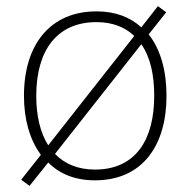

<svg xmlns="http://www.w3.org/2000/svg" viewBox="-20 -577 621 625"><path d="M522 -265C522 -346 503 -416 464 -465L521 -537L494 -557L440 -488C404 -521 356 -540 294 -540C146 -540 58 -435 58 -265C58 -188 77 -122 113 -73L49 8L76 28L137 -48C174 -11 224 10 289 10C445 10 522 -105 522 -265ZM98 -265C98 -415 167 -505 294 -505C347 -505 388 -488 417 -460L137 -104C111 -145 98 -200 98 -265ZM482 -265C482 -124 423 -25 289 -25C233 -25 190 -44 159 -76L440 -433C470 -390 482 -332 482 -265Z"/></svg>

Font: Noto Sans Thai Looped ExtraLight
Style: Regular
Weight: 200
Designer: Sasikarn Vongin, Ben Mitchell
Foundry: The Fontpad Ltd
Version: Version 1.001